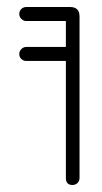

<svg xmlns="http://www.w3.org/2000/svg" viewBox="-20 -528 291 548"><path d="M55 -354Q47 -354 41 -359.5Q35 -365 35 -374Q35 -382 41 -388Q47 -394 55 -394H168V-468H55Q47 -468 41 -474Q35 -480 35 -488Q35 -497 41 -502.5Q47 -508 55 -508H180Q207 -508 207 -481V-20Q207 -11 201 -5.5Q195 0 187 0Q168 0 168 -20V-354Z"/></svg>

Font: Libertine Sup Light
Style: Regular
Weight: 300
Designer: Bastien Sozeau
Foundry: NBR — Bastien Sozeau
Version: Version 2.003; ttfautohint (v1.8.4.7-5d5b);gftools[0.9.33]